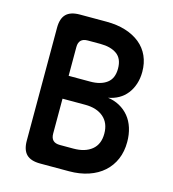

<svg xmlns="http://www.w3.org/2000/svg" viewBox="-109 -820 817 909"><g transform="rotate(15 300.0 -365.0)"><path d="M171 -730H301Q353 -730 394.5 -717Q436 -704 465.5 -680Q495 -656 510.5 -621.5Q526 -587 526 -544Q526 -512 517 -484.5Q508 -457 491.5 -436Q475 -415 452 -402Q429 -389 401 -384Q432 -380 458.5 -365.5Q485 -351 504 -328Q523 -305 533 -273.5Q543 -242 543 -205Q543 -158 527 -120.5Q511 -83 481 -56Q451 -29 408 -14.5Q365 0 313 0H171Q125 0 103.5 -21.5Q82 -43 82 -88V-642Q82 -687 103.5 -708.5Q125 -730 171 -730ZM194 -324V-153Q194 -131 205 -120Q216 -109 239 -109H305Q362 -109 395 -136Q428 -163 428 -215Q428 -267 395 -295.5Q362 -324 305 -324ZM194 -436H300Q351 -436 381 -458.5Q411 -481 411 -529Q411 -578 381 -599.5Q351 -621 300 -621H239Q216 -621 205 -610Q194 -599 194 -577Z"/></g></svg>

Font: Maple Mono NL SemiBold
Style: Regular
Weight: 600
Monospace: yes
Designer: subframe7536
Version: Version 7.000